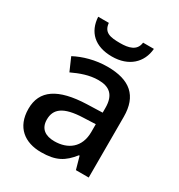

<svg xmlns="http://www.w3.org/2000/svg" viewBox="-179 -870 933 1000"><g transform="rotate(30 287.5 -370.0)"><path d="M455 -750H390C384 -698 337 -688 287 -688C227 -688 189 -695 184 -750H120C125 -662 181 -606 285 -606C386 -606 448 -665 455 -750ZM293 -549C220 -549 152 -529 101 -502L135 -424C182 -446 232 -465 287 -465C352 -465 390 -436 390 -358V-329L297 -326C126 -320 45 -264 45 -154C45 -42 117 10 214 10C304 10 347 -16 394 -75H398L419 0H496V-365C496 -491 428 -549 293 -549ZM317 -256 389 -259V-212C389 -119 327 -74 246 -74C193 -74 156 -97 156 -153C156 -215 196 -252 317 -256Z"/></g></svg>

Font: Noto Sans Balinese Medium
Style: Regular
Weight: 500
Designer: Aditya Bayu, David Williams
Foundry: David Williams
Version: Version 2.005